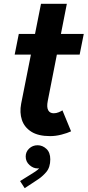

<svg xmlns="http://www.w3.org/2000/svg" viewBox="-20 -699 455 997"><path d="M240.2 7.8Q178.7 7.8 142.6 -15.1Q106.4 -38.1 93.7 -76.4Q81.1 -114.7 89.8 -160.2L192.9 -679.2H327.1L228 -174.8Q221.7 -142.6 230.2 -126.7Q238.8 -110.8 258.8 -110.8Q272.5 -110.8 285.2 -116.2Q297.9 -121.6 304.2 -126L349.1 -17.1Q329.6 -7.8 299.3 0Q269 7.8 240.2 7.8ZM56.2 -415.5 77.6 -522.9H415L393.6 -415.5ZM108.2 278.1 84.3 241.2 141.7 205.6Q150.2 200 163.2 191.9Q176.2 183.9 186.3 171.5Q196.3 159.1 195.8 141.7H206.7Q208.3 152 200.9 163.8Q193.5 175.5 174.3 175.5Q152.8 175.5 133.1 157.9Q113.4 140.3 113.4 113.7Q113.4 89.3 131.5 72.2Q149.6 55.2 175.3 55.2Q200.6 55.2 220.8 73.8Q241.1 92.5 241.1 128.5Q241.1 170 219.8 194.9Q198.6 219.7 170.4 237.2Z"/></svg>

Font: Reddit Sans
Style: Italic
Weight: 400
Italic angle: -11.25°
Designer: Stephen Hutchings
Version: Version 1.013